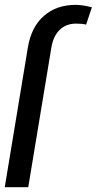

<svg xmlns="http://www.w3.org/2000/svg" viewBox="-51 -781 404 801"><path d="M66.8 0H-31.2L65.3 -583.1Q79.5 -668.7 132.1 -714.7Q184.7 -760.7 264.2 -760.7Q292.6 -760.7 332.4 -750.7L308.2 -678.3Q293.3 -682.5 267 -682.5Q224.8 -682.5 198 -656.4Q171.2 -630.3 163.4 -583.1Z"/></svg>

Font: Karasuma Gothic
Style: Italic
Weight: 400
Italic angle: -9.39999°
Designer: Rasmus Andersson / Ryoko Nishizuka
Foundry: Genbu
Version: Version 1.00